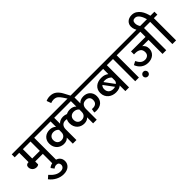

<svg xmlns="http://www.w3.org/2000/svg" viewBox="77 -2015 3415 3415"><g transform="rotate(-45 1784.5 -308.0)"><path d="M196 -559V-324H388V-559ZM196 -175Q191 -169 176.5 -163Q162 -157 142 -157Q121 -157 101.5 -164.5Q82 -172 67.5 -186Q53 -200 44 -219.5Q35 -239 35 -263Q35 -292 52 -308Q69 -324 95 -324H104V-559H-10V-633H569V-559H481V0H388V-249H196Z M307 27Q324 8 357 -4.5Q390 -17 426 -17Q462 -17 490.5 -6.5Q519 4 538.5 23Q558 42 568 67Q578 92 578 121Q578 154 565.5 181.5Q553 209 530 229Q507 249 473 260.5Q439 272 397 272Q322 272 252.5 236.5Q183 201 132 135L191 83Q240 139 288.5 167.5Q337 196 391 196Q436 196 459.5 174.5Q483 153 483 120Q483 91 466.5 74.5Q450 58 418 58Q399 58 381.5 65.5Q364 73 350 85Z M1495 0H1404V-152Q1389 -132 1359.5 -119Q1330 -106 1292 -106Q1256 -106 1222.5 -118.5Q1189 -131 1163.5 -155Q1138 -179 1122.5 -214.5Q1107 -250 1107 -297Q1107 -347 1128 -382Q1110 -387 1093 -387Q1039 -387 1011.5 -354.5Q984 -322 984 -268V0H893V-152Q878 -132 848.5 -119Q819 -106 781 -106Q745 -106 711.5 -118.5Q678 -131 652.5 -155Q627 -179 611.5 -214.5Q596 -250 596 -297Q596 -339 610.5 -371Q625 -403 649.5 -424.5Q674 -446 706 -457Q738 -468 774 -468Q810 -468 841 -456.5Q872 -445 893 -422V-559H549V-633H1854V-559H1495V-411Q1512 -434 1545 -449Q1578 -464 1620 -464Q1656 -464 1687.5 -453Q1719 -442 1742.5 -420Q1766 -398 1780 -366.5Q1794 -335 1794 -295Q1794 -249 1779 -215Q1764 -181 1738 -159Q1712 -137 1677.5 -126.5Q1643 -116 1605 -116Q1594 -116 1578.5 -117.5Q1563 -119 1555 -122L1568 -196Q1576 -194 1583.5 -194Q1591 -194 1599 -194Q1641 -194 1670 -218Q1699 -242 1699 -296Q1699 -339 1673.5 -363Q1648 -387 1604 -387Q1550 -387 1522.5 -354.5Q1495 -322 1495 -268ZM1285 -468Q1321 -468 1352 -456.5Q1383 -445 1404 -422V-559H984V-411Q1001 -434 1034 -449Q1067 -464 1109 -464Q1131 -464 1152 -459Q1173 -454 1192 -446Q1234 -468 1285 -468ZM1405 -347Q1385 -370 1360.5 -380.5Q1336 -391 1305 -391Q1285 -391 1266 -384.5Q1247 -378 1233 -365.5Q1219 -353 1210.5 -334.5Q1202 -316 1202 -291Q1202 -240 1230 -212Q1258 -184 1302 -184Q1322 -184 1340.5 -190Q1359 -196 1373.5 -209Q1388 -222 1396.5 -242Q1405 -262 1405 -290ZM894 -347Q874 -370 849.5 -380.5Q825 -391 794 -391Q774 -391 755 -384.5Q736 -378 722 -365.5Q708 -353 699.5 -334.5Q691 -316 691 -291Q691 -240 719 -212Q747 -184 791 -184Q811 -184 829.5 -190Q848 -196 862.5 -209Q877 -222 885.5 -242Q894 -262 894 -290Z M1101 -866Q1118 -875 1144.5 -881.5Q1171 -888 1200 -888Q1275 -888 1324.5 -850Q1374 -812 1409 -746L1485 -602H1414L1346 -705Q1316 -750 1285.5 -773.5Q1255 -797 1204 -797Q1184 -797 1165 -792.5Q1146 -788 1132 -782Z M2076 -471Q2127 -471 2158 -459Q2189 -447 2215 -428V-559H1828V-633H2396V-559H2308V0H2215V-142Q2201 -127 2167.5 -113Q2134 -99 2083 -99Q2043 -99 2005.5 -111.5Q1968 -124 1939 -148.5Q1910 -173 1892.5 -209Q1875 -245 1875 -293Q1875 -336 1890.5 -369Q1906 -402 1933 -424.5Q1960 -447 1996.5 -459Q2033 -471 2076 -471ZM1972 -289Q1972 -259 1982 -237.5Q1992 -216 2008.5 -202.5Q2025 -189 2047 -183Q2069 -177 2093 -177Q2104 -177 2116 -179Q2128 -181 2139 -184L2004 -366Q1989 -354 1980.5 -334.5Q1972 -315 1972 -289ZM2216 -340Q2197 -363 2164 -378.5Q2131 -394 2092 -394Q2081 -394 2071 -393Q2061 -392 2053 -389L2185 -210Q2199 -221 2207.5 -235.5Q2216 -250 2216 -270Z M2463 -559H2376V-633H2644V-559H2556V0H2463Z M2623 39Q2623 18 2640 -0.5Q2657 -19 2683 -19Q2710 -19 2726 -0.5Q2742 18 2742 39Q2742 64 2725.5 81.5Q2709 99 2683 99Q2657 99 2640 81.5Q2623 64 2623 39ZM2992 -353Q3012 -341 3031.5 -310.5Q3051 -280 3051 -233Q3051 -196 3037 -165.5Q3023 -135 2998 -113Q2973 -91 2939 -79Q2905 -67 2865 -67Q2822 -67 2787.5 -79Q2753 -91 2726.5 -111.5Q2700 -132 2680.5 -159.5Q2661 -187 2649 -219L2716 -255Q2741 -203 2774.5 -174Q2808 -145 2859 -145Q2898 -145 2927 -168.5Q2956 -192 2956 -240Q2956 -298 2919 -325.5Q2882 -353 2819 -353H2785V-428H3150V-559H2624V-633H3331V-559H3243V0H3150V-353Z M3398 -559H3311V-633H3391Q3384 -658 3372.5 -687.5Q3361 -717 3344.5 -742.5Q3328 -768 3306 -784.5Q3284 -801 3255 -801Q3188 -801 3188 -730Q3188 -701 3198 -675Q3208 -649 3222 -628L3161 -588L3142 -611Q3123 -634 3109 -668Q3095 -702 3095 -740Q3095 -770 3105.5 -795Q3116 -820 3136 -839Q3156 -858 3184.5 -868.5Q3213 -879 3249 -879Q3304 -879 3344 -853.5Q3384 -828 3411 -790.5Q3438 -753 3454 -710.5Q3470 -668 3478 -633H3579V-559H3491V0H3398Z"/></g></svg>

Font: Ek Mukta Medium
Style: Regular
Weight: 500
Designer: Girish Dalvi and Yashodeep Gholap
Foundry: Ek Type
Version: Version 2.538;PS 1.002;hotconv 16.6.51;makeotf.lib2.5.65220;